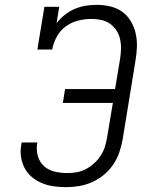

<svg xmlns="http://www.w3.org/2000/svg" viewBox="-20 -763 640 791"><path d="M252 8Q226 8 201 4.5Q176 1 153 -8.5Q130 -18 111.5 -33.5Q93 -49 81.5 -70.5Q70 -92 66.5 -117.5Q63 -143 68 -169L69 -176H134L133 -171Q129 -144 136 -119.5Q143 -95 161.5 -78.5Q180 -62 205.5 -56Q231 -50 257 -50Q277 -50 296.5 -53.5Q316 -57 334 -66.5Q352 -76 367.5 -90Q383 -104 394.5 -121.5Q406 -139 412 -158Q418 -177 421 -196L445 -339H239L248 -396H454L475 -522Q478 -542 478.5 -562.5Q479 -583 474.5 -602.5Q470 -622 459.5 -638Q449 -654 433.5 -665Q418 -676 398.5 -680.5Q379 -685 358 -685Q331 -685 303.5 -678.5Q276 -672 252 -655Q228 -638 214 -612Q200 -586 195 -559H134L163 -735H224L213 -667Q227 -686 246.5 -701.5Q266 -717 288.5 -726.5Q311 -736 333.5 -739.5Q356 -743 378 -743Q407 -743 434.5 -736.5Q462 -730 483.5 -714.5Q505 -699 519 -675.5Q533 -652 539 -625Q545 -598 544 -569.5Q543 -541 538 -512L485 -187Q480 -160 471 -134Q462 -108 446 -84.5Q430 -61 407.5 -42.5Q385 -24 359 -12.5Q333 -1 306 3.5Q279 8 252 8Z"/></svg>

Font: Iosevka HT Light Extended
Style: Italic
Weight: 300
Width: 7
Italic angle: -9°
Monospace: yes
Designer: Belleve Invis
Foundry: Belleve Invis
Version: Version 32.3.0; ttfautohint (v1.8.4)